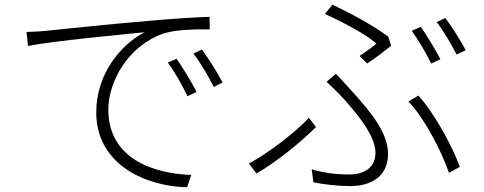

<svg xmlns="http://www.w3.org/2000/svg" viewBox="-20 -766 2040 810"><path d="M725 -518 688 -502C718 -462 750 -404 771 -360L809 -378C786 -425 747 -486 725 -518ZM832 -557 796 -540C827 -500 859 -444 882 -399L919 -418C895 -464 855 -526 832 -557ZM92 -631 98 -572C200 -593 504 -621 590 -630C486 -576 386 -451 386 -292C386 -68 601 21 769 24L787 -28C632 -33 437 -94 437 -304C437 -420 519 -573 671 -625C720 -641 807 -643 865 -642L864 -695C802 -693 719 -688 608 -678C427 -663 228 -641 174 -636C154 -634 129 -632 92 -631Z M1755 -653 1717 -636C1744 -599 1780 -538 1799 -498L1838 -516C1816 -558 1780 -618 1755 -653ZM1859 -690 1822 -673C1851 -636 1884 -580 1906 -536L1945 -554C1925 -592 1886 -654 1859 -690ZM1529 -498C1564 -521 1608 -555 1630 -573L1618 -611C1563 -654 1453 -714 1382 -746L1351 -707C1426 -673 1525 -621 1568 -582C1553 -569 1523 -547 1497 -530ZM1302 3C1343 11 1396 19 1462 19C1516 19 1617 -2 1617 -117C1617 -204 1547 -291 1464 -382C1442 -406 1418 -433 1397 -455L1358 -421C1382 -398 1411 -370 1430 -349C1490 -282 1564 -192 1564 -122C1564 -48 1500 -30 1457 -30C1388 -30 1342 -38 1295 -52ZM1920 -62C1889 -146 1818 -281 1745 -363L1703 -338C1772 -266 1843 -127 1874 -37ZM1313 -230 1283 -269C1228 -209 1111 -119 1030 -76L1062 -34C1152 -86 1254 -171 1313 -230Z"/></svg>

Font: Noto Sans Japanese Light
Style: Regular
Weight: 300
Designer: Ryoko NISHIZUKA (kana & ideographs); Paul D. Hunt (Latin, Greek & Cyrillic); Wenlong ZHANG (bopomofo); Sandoll Communica
Foundry: Adobe Systems Incorporated
Version: Version 1.000;PS 1;hotconv 1.0.78;makeotf.lib2.5.61930